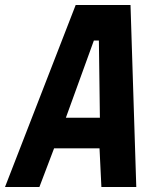

<svg xmlns="http://www.w3.org/2000/svg" viewBox="-31 -745 651 765"><path d="M270.5 -725H489L512 0H373L365.5 -154H184.5L126 0H-11ZM367 -276 363 -583.5H343L231.5 -276Z"/></svg>

Font: JuliaMono ExtraBold
Style: Italic
Weight: 800
Italic angle: -9°
Monospace: yes
Designer: cormullion
Foundry: corm
Version: Version 0.057; ttfautohint (v1.8.4)